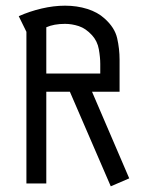

<svg xmlns="http://www.w3.org/2000/svg" viewBox="-20 -646 502 676"><path d="M46 -589Q84 -606 126.5 -616Q169 -626 209 -626Q251 -626 287.5 -614.5Q324 -603 348 -581Q384 -549 392.5 -511.5Q401 -474 401 -436V-323H304L435 -18L370 10L226 -323H143V0H73V-534ZM143 -387H333V-421Q333 -444 328 -472.5Q323 -501 304 -522Q282 -546 257.5 -554Q233 -562 209 -562Q170 -562 143 -550Z"/></svg>

Font: Aubrey
Style: Regular
Weight: 400
Designer: Gayaneh Bagdasaryan
Foundry: Cyreal.org
Version: Version 1.102; ttfautohint (v1.8.3)